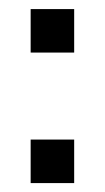

<svg xmlns="http://www.w3.org/2000/svg" viewBox="-20 -411 235 431"><path d="M48.8 0V-97.7H146.5V0ZM48.8 -293V-390.6H146.5V-293Z"/></svg>

Font: BabelStone Runic Long Branch
Style: Regular
Weight: 400
Designer: Andrew West
Foundry: BabelStone
Version: Version 3.002 March 14, 2022